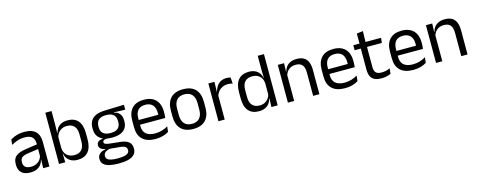

<svg xmlns="http://www.w3.org/2000/svg" viewBox="-34 -1437 5970 2398"><g transform="rotate(-15 2951.0 -238.0)"><path d="M436 0H355.4L359 -118.6L355.9 -131.1V-286.5L356.3 -314.9Q356.3 -374.3 326.2 -403Q296 -431.7 230.4 -431.7Q178.2 -431.7 134.4 -416.5Q90.6 -401.3 56.4 -381.5L64 -450.4Q83.1 -462 109.4 -473.3Q135.7 -484.7 169.3 -492Q202.9 -499.3 243.3 -499.3Q295.8 -499.3 332.6 -486.6Q369.4 -473.9 392.2 -449.9Q415 -425.8 425.5 -392Q436 -358.1 436 -316.2ZM187.4 10.7Q114.9 10.7 76.3 -24.6Q37.6 -60 37.6 -125.7V-140Q37.6 -207.4 79.3 -240.7Q121 -274.1 212.2 -286.9L366.5 -309.2L370.9 -249.8L222 -228.6Q166.2 -220.7 142.2 -201.4Q118.1 -182 118.1 -144.5V-136.6Q118.1 -97.9 141.9 -77.4Q165.7 -56.8 213.1 -56.8Q254.9 -56.8 284.9 -71.4Q314.9 -86 333.4 -110.5Q352 -135.1 358.5 -165.2L371.2 -109.8H355.7Q348.6 -77.8 329.3 -50.3Q310.1 -22.8 275.5 -6.1Q240.9 10.7 187.4 10.7Z M800.5 10.7Q755.6 10.7 722.3 -4.5Q689.1 -19.7 668.5 -47.5Q647.9 -75.3 640.8 -112.3H614L638.7 -188.5Q640.9 -144.6 659.1 -115.3Q677.3 -86 707.9 -71.4Q738.4 -56.8 776.8 -56.8Q837.9 -56.8 870.3 -93Q902.7 -129.1 902.7 -199.9V-291.6Q902.7 -361 870.2 -397Q837.7 -433 775.7 -433Q738.7 -433 710 -418.6Q681.4 -404.2 662.8 -379.2Q644.2 -354.2 637.1 -321.8L618.3 -378.4H641.4Q649.2 -411.9 668.4 -439.2Q687.6 -466.5 721 -482.7Q754.4 -498.9 804 -498.9Q891.9 -498.9 938 -444.3Q984 -389.7 984 -285.4V-204.6Q984 -99.5 937.3 -44.4Q890.5 10.7 800.5 10.7ZM641 0H560.1V-662.5H640.6V-503.5L638.2 -363.5L638.7 -348.1V-143.9L637.3 -117.9Z M1285.7 -145.8Q1186 -145.8 1132.6 -189.3Q1079.3 -232.8 1079.3 -314.2V-326.3Q1079.3 -376.9 1100 -414.4Q1120.8 -451.9 1166.3 -473.2Q1211.9 -494.5 1285.6 -496.6L1534.3 -504.3V-440.5L1387.3 -445.6L1387.2 -441.8Q1421.7 -434.8 1443.5 -417.8Q1465.4 -400.9 1476.1 -375.3Q1486.8 -349.8 1486.8 -315.9V-305.2Q1486.8 -227.3 1435.9 -186.6Q1384.9 -145.8 1285.7 -145.8ZM1282.1 122.9H1293.7Q1338.7 122.9 1370.8 116.3Q1402.8 109.7 1420.3 95.1Q1437.8 80.6 1437.8 56.3V54.7Q1437.8 26.5 1417.7 11.7Q1397.6 -3.1 1348.7 -7.3L1210.6 -20.1L1233.4 -21Q1205.5 -16.8 1184.2 -7.9Q1163 0.9 1151 15.6Q1139 30.3 1139 52.4V53.5Q1139 79.2 1156.4 94.6Q1173.8 109.9 1205.9 116.4Q1238.1 122.9 1282.1 122.9ZM1292.1 187.7H1277.4Q1211.7 187.7 1163.7 176.4Q1115.8 165 1089.7 139.7Q1063.6 114.4 1063.6 72.2V70.2Q1063.6 40.2 1077.8 20.1Q1092 0.1 1116.4 -11.5Q1140.7 -23.2 1170.4 -27L1170.1 -30.2Q1129 -37.1 1109.6 -54.2Q1090.1 -71.3 1090.1 -99V-99.5Q1090.1 -118.3 1098.7 -131.8Q1107.3 -145.3 1125.2 -153.3Q1143.1 -161.3 1170.5 -163.3V-173.3L1263.3 -150L1225.6 -151.2Q1191.4 -150.7 1178.4 -142.7Q1165.3 -134.8 1165.3 -119.7V-119.2Q1165.3 -102.4 1183.8 -93.9Q1202.3 -85.4 1247.1 -80.7L1365.3 -68.4Q1443 -60.3 1478.5 -31.1Q1514 -1.9 1514 55.2V57.6Q1514 103.2 1487 132Q1460.1 160.8 1410.4 174.2Q1360.8 187.7 1292.1 187.7ZM1284.6 -205.9Q1326.3 -205.9 1354.2 -218.3Q1382.2 -230.7 1396.4 -255.4Q1410.6 -280.1 1410.6 -315.8V-328Q1410.6 -363.2 1396.7 -387.5Q1382.8 -411.9 1355.4 -424.6Q1328 -437.4 1286.6 -437.4H1283.6Q1238.5 -437.4 1210.4 -423.7Q1182.2 -410 1169.4 -385.3Q1156.7 -360.6 1156.7 -327.4V-316.1Q1156.7 -280.2 1170.8 -255.5Q1184.9 -230.8 1213.4 -218.3Q1241.8 -205.9 1284.6 -205.9Z M1808.1 11.1Q1696.6 11.1 1640 -43.4Q1583.4 -97.8 1583.4 -199.7V-286.6Q1583.4 -389.4 1636.1 -445.1Q1688.7 -500.9 1789.5 -500.9Q1857.4 -500.9 1903.1 -475.7Q1948.7 -450.4 1971.7 -403.9Q1994.6 -357.4 1994.6 -293V-274.8Q1994.6 -259.1 1993.4 -243Q1992.2 -226.9 1990 -211.4H1915.7Q1916.5 -235.6 1916.7 -257.1Q1916.9 -278.6 1916.9 -296.4Q1916.9 -341 1902.6 -371.8Q1888.4 -402.6 1860.2 -418.8Q1831.9 -435 1789.5 -435Q1726.4 -435 1695 -398.5Q1663.6 -362.1 1663.6 -294.1V-247.4L1664 -237.5V-190.8Q1664 -160.4 1673 -135.9Q1682 -111.3 1701.1 -93.8Q1720.3 -76.2 1750 -66.8Q1779.8 -57.5 1821.2 -57.5Q1868.3 -57.5 1909.3 -70Q1950.3 -82.6 1986.4 -104.2L1978.8 -34Q1946.6 -13.5 1903.4 -1.2Q1860.3 11.1 1808.1 11.1ZM1972.9 -211.4H1626.1V-272.7H1972.9Z M2295.6 12.3Q2190.7 12.3 2136.3 -44.5Q2081.9 -101.2 2081.9 -207.7V-281.9Q2081.9 -388 2136.4 -444.5Q2190.8 -500.9 2295.6 -500.9Q2400.4 -500.9 2454.6 -444.5Q2508.9 -388 2508.9 -281.9V-207.7Q2508.9 -101.2 2454.6 -44.5Q2400.4 12.3 2295.6 12.3ZM2295.6 -53.7Q2360.3 -53.7 2394.1 -92.2Q2428 -130.7 2428 -203V-286.6Q2428 -358.5 2394.2 -396.7Q2360.4 -435 2295.6 -435Q2230.8 -435 2197 -396.7Q2163.2 -358.5 2163.2 -286.6V-203Q2163.2 -130.7 2197 -92.2Q2230.8 -53.7 2295.6 -53.7Z M2698.7 -298.3 2680.2 -360.9 2700.2 -361.9Q2715.9 -424 2754.9 -459.8Q2793.9 -495.6 2858.4 -495.6Q2874.7 -495.6 2887.4 -493.1Q2900.1 -490.6 2909.9 -487.2L2914.9 -408.3Q2902.7 -412.7 2887.3 -415.2Q2871.9 -417.7 2853.7 -417.7Q2798.5 -417.7 2757.7 -387.1Q2717 -356.6 2698.7 -298.3ZM2702.5 0H2621.6V-488.2H2700.5L2696.5 -344L2702.5 -338Z M3143.4 10.7Q3055.6 10.7 3009.5 -43.9Q2963.3 -98.6 2963.3 -202.9V-283.6Q2963.3 -388.7 3009.9 -443.8Q3056.5 -498.9 3146.9 -498.9Q3191.8 -498.9 3224.9 -483.7Q3258 -468.5 3278.5 -440.9Q3299 -413.4 3305.8 -375.9H3332.6L3308.7 -301.3Q3306.8 -344.6 3289.1 -373.8Q3271.3 -403 3241.1 -418Q3211 -433 3171.8 -433Q3110.2 -433 3077.4 -397.1Q3044.6 -361.2 3044.6 -291.1V-197.8Q3044.6 -128.8 3077.2 -92.8Q3109.8 -56.8 3172.1 -56.8Q3209.2 -56.8 3237.6 -71.2Q3266.1 -85.6 3284.9 -110.8Q3303.7 -136 3310.3 -168L3330.3 -109.9H3306.7Q3299.5 -76.8 3279.8 -49.3Q3260.1 -21.8 3226.7 -5.6Q3193.3 10.7 3143.4 10.7ZM3387.3 0H3306.4L3310.1 -117.9L3308.7 -143.9V-348.1L3309.2 -365L3306.8 -503.5V-662.5H3387.3Z M3926.9 0H3846V-303.7Q3846 -343 3835.2 -371.5Q3824.5 -399.9 3800.2 -415.7Q3775.8 -431.4 3734.1 -431.4Q3695.6 -431.4 3667.3 -417Q3639 -402.5 3621.5 -377.8Q3604 -353 3597 -321.5L3582.5 -378.9H3600.2Q3607.8 -412.1 3627.8 -439.3Q3647.8 -466.5 3681.6 -482.7Q3715.4 -498.9 3764.5 -498.9Q3822.7 -498.9 3858.2 -477.1Q3893.8 -455.2 3910.3 -413.8Q3926.9 -372.3 3926.9 -312.6ZM3600.5 0H3519.6V-488.2H3600.5L3596.9 -371.1L3600.5 -366.3Z M4257.6 11.1Q4146.1 11.1 4089.5 -43.4Q4032.9 -97.8 4032.9 -199.7V-286.6Q4032.9 -389.4 4085.6 -445.1Q4138.2 -500.9 4239 -500.9Q4306.9 -500.9 4352.6 -475.7Q4398.2 -450.4 4421.2 -403.9Q4444.1 -357.4 4444.1 -293V-274.8Q4444.1 -259.1 4442.9 -243Q4441.7 -226.9 4439.5 -211.4H4365.2Q4366 -235.6 4366.2 -257.1Q4366.4 -278.6 4366.4 -296.4Q4366.4 -341 4352.1 -371.8Q4337.9 -402.6 4309.7 -418.8Q4281.4 -435 4239 -435Q4175.9 -435 4144.5 -398.5Q4113.1 -362.1 4113.1 -294.1V-247.4L4113.5 -237.5V-190.8Q4113.5 -160.4 4122.5 -135.9Q4131.5 -111.3 4150.6 -93.8Q4169.8 -76.2 4199.5 -66.8Q4229.3 -57.5 4270.7 -57.5Q4317.8 -57.5 4358.8 -70Q4399.8 -82.6 4435.9 -104.2L4428.3 -34Q4396.1 -13.5 4352.9 -1.2Q4309.8 11.1 4257.6 11.1ZM4422.4 -211.4H4075.6V-272.7H4422.4Z M4730.4 9.8Q4674 9.8 4639.6 -7.2Q4605.2 -24.2 4589.5 -58.6Q4573.8 -93 4573.8 -144.6V-452.3H4653.9V-153.9Q4653.9 -105.9 4675.9 -83.3Q4697.9 -60.7 4750.1 -60.7Q4779.5 -60.7 4806.8 -67.1Q4834.1 -73.5 4857.8 -85.5L4850.6 -16.1Q4826.8 -3.9 4795.4 3Q4763.9 9.8 4730.4 9.8ZM4845.7 -416.2H4494.1V-480.8H4852.9ZM4651.9 -473.1H4574.6L4574.2 -610.1L4655.3 -620.7Z M5140.6 11.1Q5029.1 11.1 4972.5 -43.4Q4915.9 -97.8 4915.9 -199.7V-286.6Q4915.9 -389.4 4968.6 -445.1Q5021.2 -500.9 5122 -500.9Q5189.9 -500.9 5235.6 -475.7Q5281.2 -450.4 5304.2 -403.9Q5327.1 -357.4 5327.1 -293V-274.8Q5327.1 -259.1 5325.9 -243Q5324.7 -226.9 5322.5 -211.4H5248.2Q5249 -235.6 5249.2 -257.1Q5249.4 -278.6 5249.4 -296.4Q5249.4 -341 5235.1 -371.8Q5220.9 -402.6 5192.7 -418.8Q5164.4 -435 5122 -435Q5058.9 -435 5027.5 -398.5Q4996.1 -362.1 4996.1 -294.1V-247.4L4996.5 -237.5V-190.8Q4996.5 -160.4 5005.5 -135.9Q5014.5 -111.3 5033.6 -93.8Q5052.8 -76.2 5082.5 -66.8Q5112.3 -57.5 5153.7 -57.5Q5200.8 -57.5 5241.8 -70Q5282.8 -82.6 5318.9 -104.2L5311.3 -34Q5279.1 -13.5 5235.9 -1.2Q5192.8 11.1 5140.6 11.1ZM5305.4 -211.4H4958.6V-272.7H5305.4Z M5842.4 0H5761.5V-303.7Q5761.5 -343 5750.7 -371.5Q5740 -399.9 5715.7 -415.7Q5691.3 -431.4 5649.6 -431.4Q5611.1 -431.4 5582.8 -417Q5554.5 -402.5 5537 -377.8Q5519.5 -353 5512.5 -321.5L5498 -378.9H5515.7Q5523.3 -412.1 5543.3 -439.3Q5563.3 -466.5 5597.1 -482.7Q5630.9 -498.9 5680 -498.9Q5738.2 -498.9 5773.7 -477.1Q5809.3 -455.2 5825.8 -413.8Q5842.4 -372.3 5842.4 -312.6ZM5516 0H5435.1V-488.2H5516L5512.4 -371.1L5516 -366.3Z"/></g></svg>

Font: Anek Malayalam Medium
Style: Regular
Weight: 500
Designer: Maithili Shingre (Malayalam) & Yesha Goshar (Latin)
Foundry: Ek Type
Version: Version 1.003